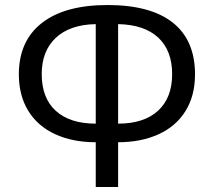

<svg xmlns="http://www.w3.org/2000/svg" viewBox="-20 -744 851 764"><path d="M361 -178Q269 -178 199.5 -210Q130 -242 92.5 -303Q55 -364 55 -448Q55 -581 146.5 -652.5Q238 -724 408 -724Q579 -724 667.5 -654Q756 -584 756 -448Q756 -363 718 -302Q680 -241 610.5 -209.5Q541 -178 450 -178V0H361ZM361 -648Q258 -646 202 -593.5Q146 -541 146 -449Q146 -354 202 -303Q258 -252 361 -252ZM665 -449Q665 -543 609.5 -594.5Q554 -646 450 -648V-252Q553 -252 609 -303.5Q665 -355 665 -449Z"/></svg>

Font: Noto Sans Georgian
Style: Regular
Weight: 400
Designer: Monotype Design team
Foundry: Monotype Imaging Inc.
Version: Version 1.000